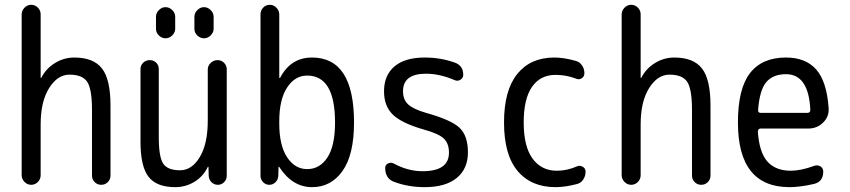

<svg xmlns="http://www.w3.org/2000/svg" viewBox="-20 -770 3540 800"><path d="M70.3 -40V-710Q70.3 -725.6 82 -737.8Q93.8 -750 109.9 -750Q126 -750 137.7 -738.3Q149.4 -726.6 149.4 -710V-446.3Q149.4 -445.3 150.4 -445.3Q152.3 -445.3 152.3 -446.3Q171.9 -484.4 209 -507.3Q246.1 -530.3 290 -530.3Q369.1 -530.3 404.8 -484.9Q440.4 -439.5 440.4 -330.1V-38.1Q440.4 -22.5 429.2 -11.2Q418 0 401.9 0Q385.7 0 374.5 -11.2Q363.3 -22.5 363.3 -38.1V-311.5Q363.3 -399.4 343.3 -429.2Q323.2 -459 269.5 -459Q219.7 -459 184.6 -402.8Q149.4 -346.7 149.4 -252V-40Q149.4 -23.4 137.7 -11.7Q126 0 109.9 0Q93.8 0 82 -12.2Q70.3 -24.4 70.3 -40Z M710 9.8Q632.8 9.8 599.1 -33.2Q565.4 -76.2 565.4 -179.7V-482.4Q565.4 -498 576.7 -508.8Q587.9 -519.5 604 -519.5Q620.1 -519.5 630.9 -508.8Q641.6 -498 641.6 -482.4V-198.2Q641.6 -115.2 660.2 -87.9Q678.7 -60.5 730.5 -60.5Q779.3 -60.5 812.5 -115.7Q845.7 -170.9 845.7 -267.6V-480.5Q845.7 -496.1 857.9 -507.8Q870.1 -519.5 886.2 -519.5Q902.3 -519.5 913.6 -508.3Q924.8 -497.1 924.8 -480.5V-37.1Q924.8 -22.5 914.1 -11.2Q903.3 0 887.7 0Q872.1 0 861.3 -10.7Q850.6 -21.5 849.6 -37.1L848.6 -74.2Q848.6 -75.2 847.7 -75.2Q845.7 -75.2 845.7 -74.2Q827.1 -35.2 790.5 -12.7Q753.9 9.8 710 9.8ZM870.1 -700.2V-650.4Q870.1 -634.8 857.9 -622.6Q845.7 -610.4 830.1 -610.4Q814.5 -610.4 802.2 -622.1Q790 -633.8 790 -650.4V-700.2Q790 -715.8 802.2 -728Q814.5 -740.2 830.1 -740.2Q845.7 -740.2 857.9 -728Q870.1 -715.8 870.1 -700.2ZM629.9 -700.2Q629.9 -715.8 642.1 -728Q654.3 -740.2 669.9 -740.2Q685.5 -740.2 697.8 -728Q710 -715.8 710 -700.2V-650.4Q710 -634.8 697.8 -622.6Q685.5 -610.4 669.9 -610.4Q654.3 -610.4 642.1 -622.1Q629.9 -633.8 629.9 -650.4Z M1143.6 -264.6V-254.9Q1143.6 -164.1 1176.3 -114.7Q1209 -65.4 1259.8 -65.4Q1312.5 -65.4 1344.2 -113.8Q1376 -162.1 1376 -259.8Q1376 -455.1 1259.8 -455.1Q1209 -455.1 1176.3 -405.3Q1143.6 -355.5 1143.6 -264.6ZM1101.6 0Q1086.9 0 1076.2 -11.2Q1065.4 -22.5 1065.4 -37.1V-710Q1065.4 -726.6 1076.7 -738.3Q1087.9 -750 1104 -750Q1120.1 -750 1131.8 -737.8Q1143.6 -725.6 1143.6 -710V-446.3Q1143.6 -445.3 1144.5 -445.3Q1146.5 -445.3 1147.5 -446.3Q1191.4 -530.3 1280.3 -530.3Q1455.1 -530.3 1455.1 -259.8Q1455.1 -125 1407.2 -57.6Q1359.4 9.8 1280.3 9.8Q1198.2 9.8 1143.6 -74.2Q1143.6 -75.2 1141.6 -75.2Q1140.6 -75.2 1140.6 -74.2L1139.6 -37.1Q1138.7 -21.5 1127.9 -10.7Q1117.2 0 1101.6 0Z M1745.1 -230.5Q1653.3 -256.8 1616.7 -292.5Q1580.1 -328.1 1580.1 -389.6Q1580.1 -456.1 1623.5 -493.2Q1667 -530.3 1750 -530.3Q1816.4 -530.3 1876 -508.8Q1910.2 -496.1 1910.2 -458Q1910.2 -445.3 1898.9 -438Q1887.7 -430.7 1876 -435.5Q1812.5 -462.9 1754.9 -462.9Q1659.2 -462.9 1659.2 -389.6Q1659.2 -355.5 1680.2 -335.4Q1701.2 -315.4 1754.9 -299.8Q1860.4 -270.5 1895 -237.3Q1929.7 -204.1 1929.7 -135.3Q1929.7 -66.4 1882.8 -28.3Q1835.9 9.8 1750 9.8Q1679.7 9.8 1621.1 -12.7Q1585 -26.4 1585 -70.3Q1585 -83 1596.7 -88.9Q1608.4 -94.7 1620.1 -88.9Q1679.7 -56.6 1740.2 -56.6Q1851.6 -56.6 1850.6 -134.8Q1850.6 -171.9 1829.6 -192.4Q1808.6 -212.9 1745.1 -230.5Z M2294.9 9.8Q2193.4 9.8 2136.7 -57.6Q2080.1 -125 2080.1 -259.8Q2080.1 -393.6 2135.3 -461.9Q2190.4 -530.3 2290 -530.3Q2329.1 -530.3 2377.9 -516.6Q2394.5 -512.7 2404.8 -498Q2415 -483.4 2415 -464.8Q2415 -451.2 2403.8 -443.8Q2392.6 -436.5 2379.9 -442.4Q2338.9 -458 2294.9 -458Q2231.4 -458 2196.8 -408.2Q2162.1 -358.4 2162.1 -259.8Q2162.1 -159.2 2199.2 -108.9Q2236.3 -58.6 2299.8 -58.6Q2342.8 -58.6 2384.8 -77.1Q2396.5 -82 2408.2 -75.2Q2419.9 -68.4 2419.9 -54.7Q2419.9 -37.1 2410.2 -22Q2400.4 -6.8 2382.8 -2.9Q2334 9.8 2294.9 9.8Z M2570.3 -40V-710Q2570.3 -725.6 2582 -737.8Q2593.8 -750 2609.9 -750Q2626 -750 2637.7 -738.3Q2649.4 -726.6 2649.4 -710V-446.3Q2649.4 -445.3 2650.4 -445.3Q2652.3 -445.3 2652.3 -446.3Q2671.9 -484.4 2709 -507.3Q2746.1 -530.3 2790 -530.3Q2869.1 -530.3 2904.8 -484.9Q2940.4 -439.5 2940.4 -330.1V-38.1Q2940.4 -22.5 2929.2 -11.2Q2918 0 2901.9 0Q2885.7 0 2874.5 -11.2Q2863.3 -22.5 2863.3 -38.1V-311.5Q2863.3 -399.4 2843.3 -429.2Q2823.2 -459 2769.5 -459Q2719.7 -459 2684.6 -402.8Q2649.4 -346.7 2649.4 -252V-40Q2649.4 -23.4 2637.7 -11.7Q2626 0 2609.9 0Q2593.8 0 2582 -12.2Q2570.3 -24.4 2570.3 -40Z M3254.9 -460.9Q3200.2 -460.9 3172.4 -427.2Q3144.5 -393.6 3138.7 -310.5Q3138.7 -299.8 3149.4 -299.8H3344.7Q3355.5 -299.8 3356.4 -311.5Q3349.6 -460.9 3254.9 -460.9ZM3269.5 9.8Q3054.7 9.8 3054.7 -259.8Q3054.7 -400.4 3105 -465.3Q3155.3 -530.3 3254.9 -530.3Q3336.9 -530.3 3380.9 -480.5Q3424.8 -430.7 3432.6 -320.3Q3435.5 -285.2 3410.2 -259.8Q3384.8 -234.4 3347.7 -234.4H3149.4Q3138.7 -234.4 3137.7 -221.7Q3143.6 -134.8 3177.7 -96.7Q3211.9 -58.6 3275.4 -58.6Q3316.4 -58.6 3373 -79.1Q3386.7 -84 3398.4 -76.7Q3410.2 -69.3 3410.2 -54.7Q3410.2 -13.7 3373 -3.9Q3314.5 9.8 3269.5 9.8Z"/></svg>

Font: Rounded-X Mgen+ 2m regular
Style: Regular
Weight: 400
Designer: [Source Han Sans]
Ryoko NISHIZUKA  (kana & ideographs); Paul D. Hunt (Latin, Greek & Cyrillic); Wenlong ZHANG  (bopomofo
Version: Version 1.059.20150602